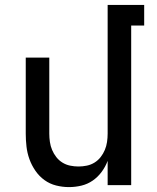

<svg xmlns="http://www.w3.org/2000/svg" viewBox="-20 -755 640 783"><path d="M261 8Q235 8 209 1.5Q183 -5 161.5 -20.5Q140 -36 124.5 -58.5Q109 -81 100 -106Q91 -131 88 -157.5Q85 -184 85 -210V-520H181V-210Q181 -193 183.5 -176Q186 -159 192.5 -143.5Q199 -128 209.5 -114.5Q220 -101 234.5 -92Q249 -83 266 -79.5Q283 -76 300 -76Q317 -76 334 -79.5Q351 -83 365.5 -92Q380 -101 390.5 -114.5Q401 -128 407.5 -143.5Q414 -159 416.5 -176Q419 -193 419 -210V-735H568V-651H515V0H419V-99Q410 -75 394.5 -54Q379 -33 358 -18.5Q337 -4 312 2Q287 8 261 8Z"/></svg>

Font: Iosevka Medium Extended
Style: Regular
Weight: 500
Width: 7
Monospace: yes
Designer: Belleve Invis
Foundry: Belleve Invis
Version: Version 32.5.0; ttfautohint (v1.8.4)